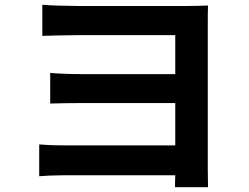

<svg xmlns="http://www.w3.org/2000/svg" viewBox="-20 -746 1040 803"><path d="M849 -642C849 -670 849 -707 850 -723C830 -722 793 -721 763 -721H308C262 -721 190 -723 157 -726V-596C188 -597 262 -599 308 -599H713V-436H322C276 -436 223 -438 190 -441V-313C218 -314 276 -315 322 -315H713V-138H247C202 -138 164 -140 144 -142V-9C165 -11 210 -13 246 -13H713C712 6 712 25 712 37H850C850 17 849 -17 849 -38Z"/></svg>

Font: Source Han Sans SC Bold
Style: Regular
Weight: 700
Designer: Ryoko NISHIZUKA (kana & ideographs); Paul D. Hunt (Latin, Greek & Cyrillic); Wenlong ZHANG (bopomofo); Sandoll Communica
Foundry: Adobe Systems Incorporated
Version: Version 1.001;PS 1.001;hotconv 1.0.78;makeotf.lib2.5.61930